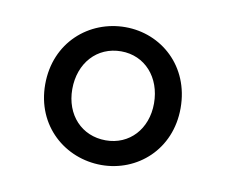

<svg xmlns="http://www.w3.org/2000/svg" viewBox="-45 -818 460 391"><g transform="rotate(10 185.0 -622.5)"><path d="M186 -480C260 -480 325 -536 325 -622C325 -709 260 -765 186 -765C111 -765 45 -709 45 -622C45 -536 111 -480 186 -480ZM186 -531C136 -531 101 -569 101 -622C101 -676 136 -715 186 -715C235 -715 270 -676 270 -622C270 -569 235 -531 186 -531Z"/></g></svg>

Font: Source Han Sans KR
Style: Regular
Weight: 400
Designer: Ryoko NISHIZUKA 西塚涼子 (kana, bopomofo & ideographs); Paul D. Hunt (Latin, Greek & Cyrillic); Sandoll Communications 산돌커뮤니
Foundry: Adobe
Version: Version 2.004;hotconv 1.0.118;makeotfexe 2.5.65603